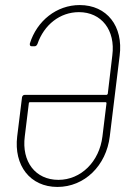

<svg xmlns="http://www.w3.org/2000/svg" viewBox="-20 -728 502 759"><path d="M295 -708C204 -708 126 -646 98 -556C97 -549 99 -545 106 -545H116C122 -545 125 -548 128 -554C154 -630 217 -680 292 -680C381 -680 437 -609 424 -509L406 -357C405 -355 403 -353 401 -353H78C72 -353 68 -349 67 -343L48 -189C34 -74 99 11 207 11C314 11 400 -73 414 -189L453 -508C468 -624 403 -708 295 -708ZM211 -17C120 -17 65 -89 78 -189L94 -320C94 -322 96 -324 98 -324H398C400 -324 401 -322 401 -320L385 -189C373 -89 300 -17 211 -17Z"/></svg>

Font: Barlow Condensed Thin
Style: Italic
Weight: 250
Width: 3
Italic angle: -7°
Designer: Jeremy Tribby
Foundry: Tribby Type
Version: Version 1.422;hotconv 1.0.109;makeotfexe 2.5.65596